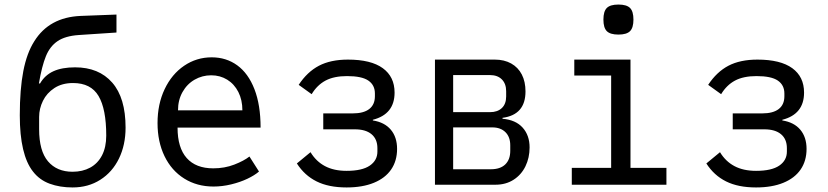

<svg xmlns="http://www.w3.org/2000/svg" viewBox="-20 -812 3640 844"><path d="M125 -58Q67 -131.5 67 -305Q67 -419.5 82.5 -499.5Q98 -579.5 131 -631Q196.5 -736 334 -742L492 -748V-669L326 -658Q267 -654 233.2 -631.2Q199.5 -608.5 181.8 -565Q164 -521.5 151 -445H156Q177 -481.5 214.8 -498.8Q252.5 -516 310 -516Q414.5 -516 473.2 -449Q532 -382 532 -251Q532 -175 503 -115.2Q474 -55.5 421 -21.8Q368 12 299 12Q243 12 198.2 -4.5Q153.5 -21 125 -58ZM447 -216Q447 -333 413.2 -390Q379.5 -447 301 -447Q253 -447 219.2 -425Q185.5 -403 168.8 -368.8Q152 -334.5 152 -298V-244Q152 -148.5 191 -102.8Q230 -57 299 -57Q343 -57 376.5 -75.2Q410 -93.5 428.5 -129.2Q447 -165 447 -216Z M672.5 -271Q672.5 -354.5 703.8 -420.2Q735 -486 789.5 -523Q844 -560 910.5 -560Q974.5 -560 1023 -524.8Q1071.5 -489.5 1098.5 -420Q1125.5 -350.5 1125.5 -251H760.5Q760.5 -162.5 800.8 -117.2Q841 -72 917.5 -72Q967.5 -72 1010 -88.5Q1052.5 -105 1076.5 -124L1118.5 -58Q1099.5 -41.5 1067.5 -26.2Q1035.5 -11 996.2 -1.5Q957 8 918.5 8Q846 8 790 -27Q734 -62 703.2 -125.5Q672.5 -189 672.5 -271ZM908.5 -481Q869 -481 835.5 -461.8Q802 -442.5 782.2 -407.2Q762.5 -372 762.5 -327H1045.5Q1045.5 -372.5 1027.8 -407.5Q1010 -442.5 978.8 -461.8Q947.5 -481 908.5 -481Z M1285 -93.5 1345 -143Q1369.5 -102.5 1408.5 -81.8Q1447.5 -61 1503.5 -61Q1572 -61 1605.5 -84Q1639 -107 1639 -145.5V-160.5Q1639 -200.5 1613.2 -222Q1587.5 -243.5 1540 -243.5H1401V-313.5H1530Q1578.5 -313.5 1603.2 -332.8Q1628 -352 1628 -389V-401Q1628 -438 1599.2 -457.8Q1570.5 -477.5 1505.5 -477.5Q1448 -477.5 1411 -457.8Q1374 -438 1350 -398L1293 -439Q1330.5 -496 1382 -523Q1433.5 -550 1509.5 -550Q1611 -550 1662.8 -512.2Q1714.5 -474.5 1714.5 -405Q1714.5 -310 1619 -285.5V-282.5Q1670.5 -274.5 1698 -241.8Q1725.5 -209 1725.5 -157.5Q1725.5 -105 1699.5 -67Q1673.5 -29 1623.5 -8.5Q1573.5 12 1503.5 12Q1425 12 1371.8 -14.5Q1318.5 -41 1285 -93.5Z M1892 -550H2155Q2196.5 -550 2227 -533Q2257.5 -516 2273.8 -484.5Q2290 -453 2290 -410Q2290 -307.5 2189 -294V-290Q2247 -285 2277.5 -251Q2308 -217 2308 -164Q2308 -118.5 2289.8 -81Q2271.5 -43.5 2237.5 -21.8Q2203.5 0 2158 0H1892ZM2223 -149V-173Q2223 -210 2201.8 -231Q2180.5 -252 2144 -252H1972V-68H2138Q2179 -68 2201 -89.2Q2223 -110.5 2223 -149ZM2205 -388V-411Q2205 -444 2186 -463Q2167 -482 2134 -482H1972V-319H2134Q2167 -319 2186 -337Q2205 -355 2205 -388Z M2504.5 -550H2751.5V-74H2909.5V0H2493.5V-74H2666.5V-480H2504.5ZM2632.5 -726Q2632.5 -762 2647.5 -777Q2662.5 -792 2698.5 -792Q2734.5 -792 2749.5 -777Q2764.5 -762 2764.5 -726Q2764.5 -690 2749.5 -675Q2734.5 -660 2698.5 -660Q2662.5 -660 2647.5 -675Q2632.5 -690 2632.5 -726Z M3085 -93.5 3145 -143Q3169.5 -102.5 3208.5 -81.8Q3247.5 -61 3303.5 -61Q3372 -61 3405.5 -84Q3439 -107 3439 -145.5V-160.5Q3439 -200.5 3413.2 -222Q3387.5 -243.5 3340 -243.5H3201V-313.5H3330Q3378.5 -313.5 3403.2 -332.8Q3428 -352 3428 -389V-401Q3428 -438 3399.2 -457.8Q3370.5 -477.5 3305.5 -477.5Q3248 -477.5 3211 -457.8Q3174 -438 3150 -398L3093 -439Q3130.5 -496 3182 -523Q3233.5 -550 3309.5 -550Q3411 -550 3462.8 -512.2Q3514.5 -474.5 3514.5 -405Q3514.5 -310 3419 -285.5V-282.5Q3470.5 -274.5 3498 -241.8Q3525.5 -209 3525.5 -157.5Q3525.5 -105 3499.5 -67Q3473.5 -29 3423.5 -8.5Q3373.5 12 3303.5 12Q3225 12 3171.8 -14.5Q3118.5 -41 3085 -93.5Z"/></svg>

Font: JuliaMono
Style: Regular
Weight: 400
Monospace: yes
Designer: cormullion
Foundry: corm
Version: Version 0.055; ttfautohint (v1.8.4)